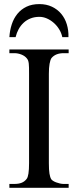

<svg xmlns="http://www.w3.org/2000/svg" viewBox="-20 -899 373 919"><path d="M24.9 0V-18.6H48.8Q69.3 -18.6 83.5 -24.2Q97.7 -29.8 107.4 -42.5Q119.1 -56.2 119.1 -117.7V-545.4Q119.1 -562.5 118.9 -574.5Q118.7 -586.4 117.7 -595Q116.7 -603.5 114.5 -609.4Q112.3 -615.2 108.4 -619.6Q99.1 -631.3 82.5 -637.9Q65.9 -644.5 48.8 -644.5H24.9V-662.1H308.6V-644.5H284.7Q245.6 -644.5 226.1 -620.6Q220.7 -612.3 217.3 -593.8Q213.9 -575.2 213.9 -545.4V-117.7Q213.9 -85.4 216.8 -67.9Q219.7 -50.3 225.1 -41.5Q227.5 -37.6 233.9 -33.4Q240.2 -29.3 248.8 -26.1Q257.3 -22.9 266.6 -20.8Q275.9 -18.6 284.7 -18.6H308.6V0ZM278.3 -721.2Q273.9 -741.7 262.9 -759.3Q252 -776.9 236.8 -790Q221.7 -803.2 204.1 -810.8Q186.5 -818.4 168.5 -818.4Q145.5 -818.4 126.7 -811Q107.9 -803.7 93.5 -790.5Q79.1 -777.3 69.3 -759.5Q59.6 -741.7 54.7 -721.2H24.9Q26.9 -753.9 36.4 -782.7Q45.9 -811.5 63.5 -833Q81.1 -854.5 106.9 -866.9Q132.8 -879.4 168.5 -879.4Q202.1 -879.4 228.5 -866.9Q254.9 -854.5 272.9 -833Q291 -811.5 299.8 -782.7Q308.6 -753.9 307.6 -721.2Z"/></svg>

Font: Doulos SIL
Style: Regular
Weight: 400
Designer: Walt Agee, Victor Gaultney, Peter Martin, Debbi Hosken
Foundry: SIL International
Version: Version 4.110; 2011; Maintenance release